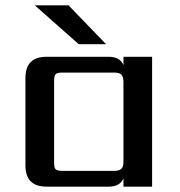

<svg xmlns="http://www.w3.org/2000/svg" viewBox="-20 -697 673 717"><path d="M376 -532H274L110 -677H236ZM213 -59H407Q425 -59 433 -66.5Q441 -74 441 -93V-392Q441 -411 433 -418.5Q425 -426 407 -426H213Q194 -426 188 -420Q182 -414 182 -395V-90Q182 -70 188 -64.5Q194 -59 213 -59ZM441 -485H548V0H441V-31Q428 0 386 0H154Q75 0 75 -79V-406Q75 -485 154 -485H386Q428 -485 441 -454Z"/></svg>

Font: Sarpanch Medium
Style: Regular
Weight: 500
Designer: Manushi Parikh (Devanagari and Latin), Jyotish Sonowal (Devanagari)
Foundry: Indian Type Foundry
Version: Version 2.004;PS 1.0;hotconv 1.0.78;makeotf.lib2.5.61930; tt